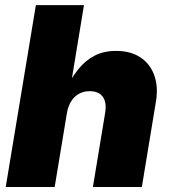

<svg xmlns="http://www.w3.org/2000/svg" viewBox="-20 -748 679 768"><path d="M247.6 -295.4 198.7 0H2.9L123.5 -727.5H315.9L261.2 -395.5H245.6Q266.6 -438 293.5 -471.4Q320.3 -504.9 357.2 -524.7Q394 -544.4 444.8 -544.4Q502.4 -544.4 541.5 -518.6Q580.6 -492.7 597.2 -446.5Q613.8 -400.4 603.5 -340.3L547.4 0H351.6L400.9 -298.3Q407.2 -338.4 391.1 -360.8Q375 -383.3 338.9 -383.3Q314.9 -383.3 296.1 -373Q277.3 -362.8 264.9 -343.3Q252.4 -323.7 247.6 -295.4Z"/></svg>

Font: Inter 20pt Black
Style: Italic
Weight: 900
Italic angle: -9.3988°
Version: Version 4.001;git-66647c0bb